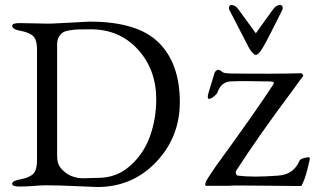

<svg xmlns="http://www.w3.org/2000/svg" viewBox="-20 -746 1267 773"><path d="M940 -708 1010 -612 1079 -708Q1092 -726 1108 -726Q1114 -726 1117 -720Q1120 -714 1116 -705Q1063 -597 1038 -554Q1021 -525 1010 -525Q999 -525 982 -554L904 -705Q900 -714 903 -720Q906 -726 912 -726Q927 -726 940 -708ZM1100 -39Q1162 -43 1186 -99Q1190 -109 1222 -113Q1225 -113 1226.5 -110.5Q1228 -108 1227 -104Q1212 -34 1199 -9Q1198 -8 1197 -5Q1196 -2 1195.5 -0.5Q1195 1 1193 2Q1191 3 1189 3Q1153 3 1032 1.5Q911 0 903 2H810Q804 2 807 -8L810 -17Q813 -24 847 -74Q1011 -299 1081 -407Q1087 -417 1070 -418Q946 -421 906 -418Q870 -415 855 -373Q853 -367 841 -357.5Q829 -348 822 -348Q812 -348 820 -374Q842 -448 844 -453Q850 -465 860 -465Q865 -465 877 -455Q884 -450 918 -450Q1073 -448 1192 -451Q1196 -451 1199 -446Q1202 -441 1200 -439Q1194 -432 1158 -382Q1024 -203 931 -59Q928 -54 930 -47Q932 -40 937 -39Q999 -31 1100 -39ZM166 0Q146 0 116 2.5Q86 5 58 5Q29 5 29 -6Q29 -18 62 -24Q100 -31 114.5 -47Q129 -63 129 -99V-549Q129 -584 114.5 -599.5Q100 -615 62 -622Q29 -628 29 -642Q29 -653 58 -653Q87 -653 115 -652Q143 -651 162 -651Q183 -650 256 -654.5Q329 -659 340 -659Q534 -659 619 -574.5Q704 -490 704 -335Q704 -194 608.5 -93.5Q513 7 371 7Q367 7 290 3.5Q213 0 166 0ZM609 -346Q609 -466 535 -547Q461 -628 345 -628Q313 -628 297 -627.5Q281 -627 261 -624Q241 -621 232 -614.5Q223 -608 216.5 -596.5Q210 -585 210 -567V-121Q210 -93 218.5 -78.5Q227 -64 245 -50Q260 -39 277 -34Q294 -29 305 -28.5Q316 -28 340.5 -29Q365 -30 376 -30Q449 -30 503.5 -78Q558 -126 583.5 -196.5Q609 -267 609 -346Z"/></svg>

Font: EB Garamond
Style: SC
Weight: 400
Version: Version 000.010